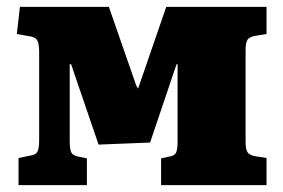

<svg xmlns="http://www.w3.org/2000/svg" viewBox="-20 -539 825 559"><path d="M34 0V-79L68 -86Q84 -88 89 -97.5Q94 -107 94 -133V-387Q94 -412 88.5 -421.5Q83 -431 68 -433L29 -440L38 -519H297L377 -289L382 -281L464 -519H756V-440L725 -435Q706 -432 700.5 -423Q695 -414 695 -393V-126Q695 -105 700.5 -96Q706 -87 724 -84L756 -79V0H449V-78L472 -83Q488 -85 492.5 -94.5Q497 -104 497 -126V-352H494L417 -124L267 -118L187 -352H183V-127Q183 -105 187.5 -95.5Q192 -86 208 -83L233 -78V0Z"/></svg>

Font: Literata 18pt ExtraBold
Style: Regular
Weight: 800
Designer: Latin by Veronika Burian and Jose Scaglione. Greek by Irene Vlachou. Cyrillic by Vera Evstafieva.
Foundry: TypeTogether
Version: Version 3.103;gftools[0.9.29]